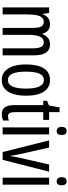

<svg xmlns="http://www.w3.org/2000/svg" viewBox="694 -1474 789 2218"><g transform="rotate(90 1089.0 -364.5)"><path d="M493 -547Q619 -547 619 -360V0H538V-345Q538 -415 521 -445Q504 -475 470 -475Q422 -475 402 -429.5Q382 -384 382 -296V0H302V-348Q302 -417 285.5 -446Q269 -475 234 -475Q198 -475 179 -450.5Q160 -426 153 -382Q146 -338 146 -281V0H65V-537H130L139 -464H144Q176 -547 259 -547Q305 -547 332 -523Q359 -499 368 -461H374Q393 -505 421 -526Q449 -547 493 -547Z M1085 -269Q1085 -186 1065.5 -123Q1046 -60 1006 -25Q966 10 903 10Q844 10 804 -25Q764 -60 744 -122.5Q724 -185 724 -269Q724 -402 768 -474.5Q812 -547 905 -547Q991 -547 1038 -476.5Q1085 -406 1085 -269ZM807 -269Q807 -166 830.5 -113.5Q854 -61 905 -61Q1003 -61 1003 -269Q1003 -476 905 -476Q853 -476 830 -424.5Q807 -373 807 -269Z M1324 -62Q1336 -62 1348 -65Q1360 -68 1372 -72V-6Q1356 1 1338 5.5Q1320 10 1297 10Q1244 10 1219 -25.5Q1194 -61 1194 -133V-469H1144V-513L1198 -535L1220 -658H1275V-537H1365V-469H1275V-143Q1275 -103 1285 -82.5Q1295 -62 1324 -62Z M1493 -739Q1539 -739 1539 -681Q1539 -624 1493 -624Q1471 -624 1458 -639Q1445 -654 1445 -681Q1445 -739 1493 -739ZM1532 -537V0H1451V-537Z M1736 0 1601 -537H1684L1756 -218Q1763 -188 1769 -157Q1775 -126 1779 -93H1783Q1785 -110 1790 -137Q1795 -164 1802 -197L1880 -537H1963L1826 0Z M2074 -739Q2120 -739 2120 -681Q2120 -624 2074 -624Q2052 -624 2039 -639Q2026 -654 2026 -681Q2026 -739 2074 -739ZM2113 -537V0H2032V-537Z"/></g></svg>

Font: Noto Sans Khmer UI ExtraCondensed
Style: Regular
Weight: 400
Width: 2
Designer: Danh Hong and the Monotype Design Team
Foundry: Monotype Imaging Inc.
Version: Version 2.002; ttfautohint (v1.8.4.7-5d5b)